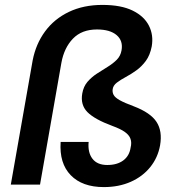

<svg xmlns="http://www.w3.org/2000/svg" viewBox="-20 -752 726 782"><path d="M403 10Q315 10 268 -38.5Q221 -87 227 -174H341Q337 -131 356.5 -105.5Q376 -80 417 -80Q457 -80 482 -98.5Q507 -117 512 -151Q517 -171 511.5 -186.5Q506 -202 488.5 -214.5Q471 -227 438 -239Q365 -266 336 -295.5Q307 -325 315 -371Q320 -400 336.5 -419Q353 -438 374.5 -452Q396 -466 418 -479.5Q440 -493 455.5 -508.5Q471 -524 475 -547Q482 -586 455 -609Q428 -632 375 -632Q313 -632 277 -594.5Q241 -557 230 -496L143 0H24L113 -506Q126 -573 163.5 -624Q201 -675 260.5 -703.5Q320 -732 397 -732Q473 -732 520 -709Q567 -686 586.5 -647.5Q606 -609 598 -563Q591 -527 574 -504Q557 -481 535.5 -465.5Q514 -450 492.5 -438.5Q471 -427 456 -415.5Q441 -404 439 -389Q437 -377 442.5 -366Q448 -355 467.5 -344Q487 -333 525 -319Q593 -293 617.5 -255.5Q642 -218 632 -160Q623 -110 592 -71.5Q561 -33 512.5 -11.5Q464 10 403 10Z"/></svg>

Font: DM Sans 9pt SemiBold
Style: Italic
Weight: 600
Italic angle: -10°
Version: Version 4.004;gftools[0.9.30]